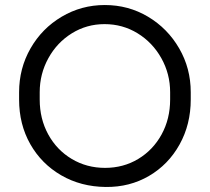

<svg xmlns="http://www.w3.org/2000/svg" viewBox="-20 -722 835 764"><path d="M56 -326V-355Q56 -450 101.5 -529.5Q147 -609 225.5 -655.5Q304 -702 397 -702Q491 -702 569 -655.5Q647 -609 693 -529.5Q739 -450 739 -355V-326Q739 -227 694.5 -147Q650 -67 573 -22Q496 23 401 22Q302 21 223.5 -24.5Q145 -70 100.5 -148.5Q56 -227 56 -326ZM657 -326V-355Q657 -428 622 -490.5Q587 -553 527.5 -589.5Q468 -626 396 -626Q325 -626 266 -589.5Q207 -553 172.5 -490.5Q138 -428 138 -355V-326Q138 -249 172 -187Q206 -125 265.5 -89.5Q325 -54 398 -54Q471 -54 530 -89.5Q589 -125 623 -187Q657 -249 657 -326Z"/></svg>

Font: Bellota Text
Style: Bold
Weight: 700
Designer: Kemie Guaida
Foundry: Kemie Guaida
Version: Version 4.001